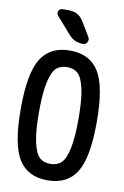

<svg xmlns="http://www.w3.org/2000/svg" viewBox="-104 -1024 708 1093"><g transform="rotate(10 250.0 -477.5)"><path d="M203.1 -964.8Q259.8 -964.8 289.1 -916L338.9 -833Q346.7 -819.3 338.9 -804.7Q331.1 -790 315.4 -790Q264.6 -790 232.4 -827.1L148.4 -922.9Q137.7 -934.6 144 -949.7Q150.4 -964.8 167 -964.8ZM313 -622.1Q289.1 -644.5 250 -644.5Q210.9 -644.5 187 -622.1Q163.1 -599.6 149.4 -536.6Q135.7 -473.6 135.7 -364.7Q135.7 -255.9 149.4 -192.9Q163.1 -129.9 187 -107.4Q210.9 -85 250 -85Q289.1 -85 313 -107.4Q336.9 -129.9 350.6 -192.9Q364.3 -255.9 364.3 -364.7Q364.3 -473.6 350.6 -536.6Q336.9 -599.6 313 -622.1ZM417 -74.7Q364.3 9.8 250 9.8Q135.7 9.8 83 -74.7Q30.3 -159.2 30.3 -365.2Q30.3 -571.3 83 -655.8Q135.7 -740.2 250 -740.2Q364.3 -740.2 417 -655.8Q469.7 -571.3 469.7 -365.2Q469.7 -159.2 417 -74.7Z"/></g></svg>

Font: Rounded Mgen+ 1m medium
Style: Regular
Weight: 500
Designer: [Source Han Sans]
Ryoko NISHIZUKA  (kana & ideographs); Paul D. Hunt (Latin, Greek & Cyrillic); Wenlong ZHANG  (bopomofo
Version: Version 1.059.20150602